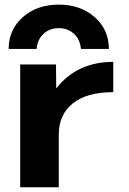

<svg xmlns="http://www.w3.org/2000/svg" viewBox="-20 -792 545 812"><path d="M16.6 -585Q16.6 -667 76.7 -719.7Q136.7 -772.5 228.5 -772.5Q320.3 -772.5 380.4 -719.7Q440.4 -667 440.4 -585H322.3Q318.4 -626 292.5 -649.4Q266.6 -672.9 228.5 -672.9Q190.4 -672.9 164.6 -649.4Q138.7 -626 134.8 -585ZM65.4 0V-519.5H216.8L217.8 -419.9H219.7Q306.6 -530.3 459 -530.3V-402.3Q346.7 -402.3 287.6 -354.5Q228.5 -306.6 228.5 -222.7V0Z"/></svg>

Font: GenEi M Gothic v2 Heavy
Style: Regular
Weight: 800
Version: Version 2.0